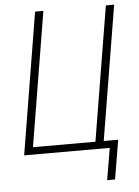

<svg xmlns="http://www.w3.org/2000/svg" viewBox="-60 -781 719 992"><g transform="rotate(-5 300.0 -285.0)"><path d="M496 165H455L483 0H39L160 -735H203L88 -38H412L527 -735H570L455 -38H530Z"/></g></svg>

Font: Iosevka Extralight Extended
Style: Italic
Weight: 200
Width: 7
Italic angle: -9°
Monospace: yes
Designer: Belleve Invis
Foundry: Belleve Invis
Version: Version 32.5.0; ttfautohint (v1.8.4)